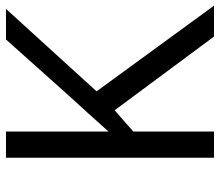

<svg xmlns="http://www.w3.org/2000/svg" viewBox="-68 -686 754 659"><g transform="rotate(-90 309.5 -357.0)"><path d="M187 -714V-362Q217 -396 248 -430Q279 -464 310 -498L503 -714H608L325 -403L619 0H513L260 -341L187 -277V0H97V-714Z"/></g></svg>

Font: BC Sans
Style: Regular
Weight: 400
Designer: Monotype Design Team
Province of B.C.
Foundry: Monotype Imaging Inc.
Version: Version 2.000;GOOG;noto-source:20170915:90ef993387c0